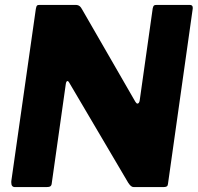

<svg xmlns="http://www.w3.org/2000/svg" viewBox="-20 -762 805 782"><path d="M620 -742C607 -742 605 -740 602 -728L549 -353C548 -345 544 -340 540 -340C537 -340 534 -343 531 -348L316 -721C308 -736 302 -742 287 -742H144C131 -742 129 -741 126 -726L26 -24C26 -22 26 -20 26 -18C26 -6 31 0 41 0H169C185 0 190 -4 191 -17L248 -420C249 -428 252 -432 255 -432C257 -432 259 -430 261 -427L502 -18C510 -6 516 0 525 0H645C658 0 663 -3 664 -12L765 -727C765 -728 765 -729 765 -731C765 -738 761 -742 753 -742Z"/></svg>

Font: Libre Franklin ExtraBold
Style: Italic
Weight: 800
Italic angle: -8°
Designer: Pablo Impallari, Rodrigo Fuenzalida
Foundry: Impallari Type
Version: Version 1.002; ttfautohint (v1.5)